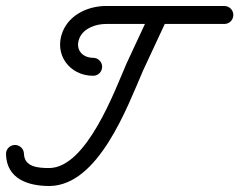

<svg xmlns="http://www.w3.org/2000/svg" viewBox="-50 -591 799 641"><path d="M493.7 -568.1C478.7 -575.1 460.8 -568.6 453.8 -553.6C426.9 -496 400 -438.3 373.2 -380.7C373.2 -380.7 373.1 -380.5 373 -380.3C372.9 -380.1 372.8 -379.9 372.8 -379.9C333.5 -289.2 239.2 -31.3 114.7 -30C114.7 -30 114.8 -30 114.8 -30C114.9 -30 115 -30 115 -30C79.1 -30 31.2 -32.6 30 -77.8C29.5 -94.4 15.8 -107.4 -0.8 -107C-17.4 -106.5 -30.4 -92.8 -30 -76.2C-27.8 6.4 43.8 30 115 30C115 30 115.1 30 115.2 30C115.2 30 115.3 30 115.3 30C279.1 28.3 374.9 -233.9 427.9 -356.1C427.9 -356.1 427.8 -355.9 427.7 -355.7C427.6 -355.5 427.5 -355.3 427.5 -355.3C454.4 -413 481.3 -470.6 508.2 -528.3C515.2 -543.3 508.7 -561.1 493.7 -568.1ZM291 -367.9C291.1 -384.5 277.7 -397.9 261.1 -398C223.8 -398.1 200.4 -426.8 214.9 -462.9C228.5 -497 270.1 -511 304 -511C435.7 -511 567.3 -511 699 -511C715.6 -511 729 -524.4 729 -541C729 -557.5 715.6 -571 699 -571C699 -571 699 -571 699 -571C567.3 -571 435.7 -571 304 -571C245 -571 182.2 -542.7 159.1 -485.1C129.2 -410.1 181.3 -338.3 260.9 -338C277.5 -337.9 290.9 -351.3 291 -367.9Z"/></svg>

Font: FRB American Cursive
Style: Bold Italic
Weight: 700
Italic angle: -25°
Version: Version 2.0;Modular Font Editor K font №1